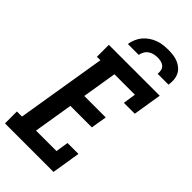

<svg xmlns="http://www.w3.org/2000/svg" viewBox="-301 -1024 1094 1094"><g transform="rotate(45 246.0 -477.5)"><path d="M-10 0V-96H31L120 -639H92V-735H502L474 -562H386L398 -639H233L199 -430H372L356 -334H183L144 -96H309L321 -173H409L381 0ZM165 -815Q168 -835 176.5 -855.5Q185 -876 199 -893Q213 -910 231.5 -922.5Q250 -935 270 -942.5Q290 -950 311 -952.5Q332 -955 352 -955Q372 -955 392 -952.5Q412 -950 430 -942.5Q448 -935 462.5 -922.5Q477 -910 485 -893Q493 -876 494.5 -855.5Q496 -835 493 -815H405Q407 -829 404 -843Q401 -857 391.5 -865.5Q382 -874 368 -877.5Q354 -881 340 -881Q326 -881 311 -877.5Q296 -874 283.5 -865.5Q271 -857 263 -843Q255 -829 253 -815Z"/></g></svg>

Font: Iosevka Curly Slab
Style: Bold Italic
Weight: 700
Italic angle: -9°
Monospace: yes
Designer: Belleve Invis
Foundry: Belleve Invis
Version: Version 22.1.2; ttfautohint (v1.8.4)